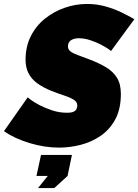

<svg xmlns="http://www.w3.org/2000/svg" viewBox="-53 -736 698 969"><path d="M245 9Q172 9 96 -14Q20 -37 -33 -74L87 -245Q86 -245 101.5 -233Q117 -221 145.5 -206Q174 -191 210 -179Q246 -167 285 -167Q308 -167 319 -172.5Q330 -178 333.5 -186.5Q337 -195 337 -204Q337 -222 318 -233.5Q299 -245 269.5 -254.5Q240 -264 207 -277Q163 -295 134 -316.5Q105 -338 90.5 -367Q76 -396 76 -434Q76 -501 102.5 -553.5Q129 -606 174 -642Q219 -678 274 -697Q329 -716 386 -716Q436 -716 480 -703.5Q524 -691 561 -673Q598 -655 625 -639L507 -478Q509 -478 495 -488Q481 -498 457 -510.5Q433 -523 403 -533Q373 -543 343 -543Q329 -543 316.5 -538.5Q304 -534 297 -525Q290 -516 290 -501Q290 -486 303.5 -476Q317 -466 341 -457.5Q365 -449 396 -437Q444 -419 480.5 -397.5Q517 -376 537 -344Q557 -312 557 -262Q557 -186 529 -134Q501 -82 455 -50.5Q409 -19 354 -5Q299 9 245 9ZM139 213 188 152H131L154 46H310L288 152L221 213Z"/></svg>

Font: Raleway Thin Black
Style: Italic
Weight: 900
Italic angle: -12°
Version: Version 4.026